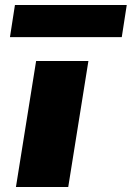

<svg xmlns="http://www.w3.org/2000/svg" viewBox="-20 -751 529 771"><path d="M44 0 125 -506H335L254 0ZM20 -602 40 -731H489L469 -602Z"/></svg>

Font: Nunito Sans 7pt Expanded Black
Style: Italic
Weight: 900
Width: 7
Italic angle: -9°
Designer: Vernon Adams
Foundry: Vernon Adams
Version: Version 3.101;gftools[0.9.27]